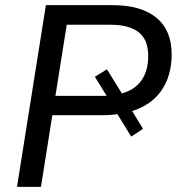

<svg xmlns="http://www.w3.org/2000/svg" viewBox="-20 -725 686 745"><path d="M46 0 158 -705H417Q527 -705 586.5 -656.5Q646 -608 646 -514Q646 -430 605.5 -372.5Q565 -315 486 -292L488 -302L535 -225L489 -195L432 -288L444 -283Q429 -281 412.5 -279.5Q396 -278 379 -278H183L139 0ZM195 -353H385Q392 -353 399.5 -353.5Q407 -354 414 -355L402 -340L348 -427L395 -456L457 -356L446 -361Q499 -373 527 -410.5Q555 -448 555 -508Q555 -571 518 -600Q481 -629 408 -629H239Z"/></svg>

Font: Nunito Sans 12pt Medium
Style: Italic
Weight: 500
Italic angle: -9°
Designer: Vernon Adams
Foundry: Vernon Adams
Version: Version 3.101;gftools[0.9.27]